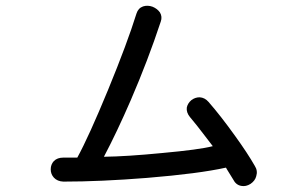

<svg xmlns="http://www.w3.org/2000/svg" viewBox="-20 -726 1040 656"><path d="M446.3 -679.7Q415 -579.1 349.6 -419.9Q283.2 -258.8 244.1 -187.5H196.3Q175.8 -187.5 164.1 -175.8Q153.3 -164.1 153.3 -147.5Q153.3 -130.9 164.1 -119.1Q175.8 -106.4 196.3 -105.5Q323.2 -105.5 482.4 -118.2Q660.2 -132.8 752 -153.3L755.9 -146.5L776.4 -113.3Q786.1 -93.8 804.7 -90.8Q820.3 -87.9 835.9 -97.7Q851.6 -108.4 855.5 -124Q861.3 -142.6 850.6 -159.2Q826.2 -202.1 783.2 -261.7Q733.4 -331.1 692.4 -377.9Q679.7 -392.6 662.1 -393.6Q646.5 -393.6 633.8 -383.8Q621.1 -373 618.2 -358.4Q616.2 -341.8 628.9 -326.2Q654.3 -295.9 674.8 -268.6Q693.4 -245.1 707 -226.6Q662.1 -214.8 533.2 -203.1Q413.1 -191.4 335 -190.4Q378.9 -273.4 426.8 -383.8Q485.4 -519.5 529.3 -652.3Q535.2 -668.9 526.4 -683.6Q517.6 -696.3 501 -703.1Q484.4 -709 468.8 -704.1Q452.1 -698.2 446.3 -679.7Z"/></svg>

Font: GungsuhChe
Style: Regular
Weight: 400
Monospace: yes
Version: Version 2.21